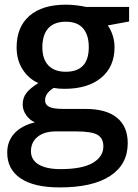

<svg xmlns="http://www.w3.org/2000/svg" viewBox="-20 -570 596 830"><path d="M538.1 -540V-477.1L445.8 -460Q458.5 -442.9 466.8 -418Q475.1 -393.1 475.1 -365.2Q475.1 -281.7 417.5 -233.9Q359.9 -186 258.8 -186Q232.9 -186 211.9 -189.9Q174.8 -167 174.8 -136.2Q174.8 -117.7 192.1 -108.4Q209.5 -99.1 255.9 -99.1H350.1Q439.5 -99.1 485.8 -61Q532.2 -22.9 532.2 48.8Q532.2 140.6 456.5 190.4Q380.9 240.2 237.8 240.2Q127.4 240.2 69.3 201.2Q11.2 162.1 11.2 89.8Q11.2 40 42.7 6.1Q74.2 -27.8 130.9 -41Q107.9 -50.8 93 -72.5Q78.1 -94.2 78.1 -118.2Q78.1 -148.4 95.2 -169.4Q112.3 -190.4 146 -210.9Q104 -229 77.9 -269.8Q51.8 -310.5 51.8 -365.2Q51.8 -453.1 107.2 -501.5Q162.6 -549.8 265.1 -549.8Q288.1 -549.8 313.2 -546.6Q338.4 -543.5 351.1 -540ZM113.8 84Q113.8 121.1 147.2 141.1Q180.7 161.1 241.2 161.1Q335 161.1 380.9 134.3Q426.8 107.4 426.8 63Q426.8 27.8 401.6 12.9Q376.5 -2 308.1 -2H221.2Q171.9 -2 142.8 21.2Q113.8 44.4 113.8 84ZM163.1 -365.2Q163.1 -314.5 189.2 -287.1Q215.3 -259.8 264.2 -259.8Q363.8 -259.8 363.8 -366.2Q363.8 -418.9 339.1 -447.5Q314.5 -476.1 264.2 -476.1Q214.4 -476.1 188.7 -447.8Q163.1 -419.4 163.1 -365.2Z"/></svg>

Font: f1_46825          
Style: Regular
Weight: 600
Foundry: Ascender Corporation
Version: Version 1.10